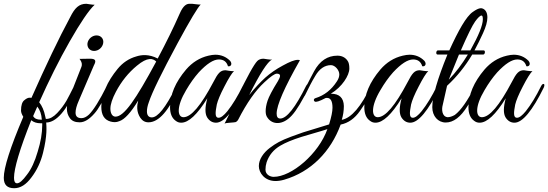

<svg xmlns="http://www.w3.org/2000/svg" viewBox="-136 -646 2895 1014"><path d="M-61 348C-28 348 2 329 30 291C59 253 79 210 91 162C115 66 109 22 108 1C161 1 216 -62 271 -188C277 -199 268 -206 261 -201C257 -198 240 -159 215 -114C202 -92 186 -70 166 -49C146 -28 127 -18 109 -18H106L103 -31C97 -62 86 -87 71 -106C122 -220 175 -327 232 -427C289 -527 333 -592 364 -621C353 -620 325 -626 320 -626C281 -626 259 -604 235 -556C174 -443 106 -300 30 -129C26 -130 13 -134 -6 -118C-19 -109 -25 -90 -25 -62C-25 -53 -21 -42 -13 -29C-82 133 -116 240 -116 293C-116 330 -98 348 -61 348ZM-62 293C-62 244 -32 142 29 -11C42 0 59 5 78 5H87V15C87 57 79 104 63 155C48 207 29 248 6 277C-16 307 -33 322 -46 322C-57 322 -62 312 -62 293ZM79 -14C59 -14 46 -20 39 -33L61 -83C75 -66 83 -43 85 -14Z M326 -418C323 -395 338 -377 361 -377C384 -377 405 -395 409 -418C413 -441 397 -459 374 -459C351 -459 330 -441 326 -418ZM294 -22C273 -22 263 -32 263 -51C263 -68 269 -89 280 -114L360 -301C373 -325 370 -336 339 -336L284 -335C300 -314 297 -301 294 -293L230 -130C213 -87 212 -51 233 -22C244 -7 261 0 285 0C310 0 336 -16 363 -47C373 -58 384 -74 396 -95C409 -116 417 -132 421 -141C426 -150 431 -161 436 -172C447 -196 445 -198 442 -201C437 -205 433 -202 428 -192C390 -116 359 -66 334 -41C320 -28 307 -22 294 -22Z M640 -58C640 -71 643 -87 650 -106C667 -158 718 -262 802 -418C868 -540 909 -608 924 -622C912 -621 883 -626 879 -626H865C850 -626 832 -618 813 -574C781 -501 742 -422 697 -337C650 -361 612 -357 584 -348C545 -337 512 -315 485 -282C458 -249 436 -215 421 -179C406 -144 399 -111 399 -82C399 -39 415 -13 448 -4C463 0 478 1 494 -6C522 -15 555 -51 594 -115C587 -88 584 -56 605 -24C616 -8 630 0 648 0C703 0 757 -62 810 -186C820 -216 793 -201 791 -183C739 -78 697 -26 666 -26C649 -26 640 -37 640 -58ZM689 -321C581 -120 519 -30 474 -30C455 -30 447 -51 447 -72C447 -95 457 -125 476 -161C505 -216 542 -262 587 -299C643 -346 672 -338 689 -321Z M1018 -24C998 -24 1001 -53 1009 -94C1014 -115 1027 -147 1049 -189C1071 -232 1088 -259 1100 -271C1089 -268 1060 -275 1055 -275C1028 -275 1015 -260 990 -211C925 -88 873 -27 833 -27C800 -27 795 -83 847 -170C868 -206 890 -237 914 -264C956 -309 991 -332 1020 -332C1045 -332 1061 -320 1068 -296C1085 -293 1092 -310 1079 -325C1058 -346 1032 -357 1001 -357C990 -357 978 -355 965 -352C918 -341 879 -316 847 -279C790 -212 762 -145 762 -80C762 -46 772 -22 792 -8C801 -1 810 2 821 2C860 2 906 -41 959 -127C946 -79 946 -46 958 -26C970 -7 986 2 1005 2C1047 2 1099 -60 1160 -184C1162 -189 1163 -193 1163 -196C1163 -202 1160 -204 1155 -202C1152 -201 1149 -198 1146 -192C1119 -137 1092 -93 1065 -59C1046 -36 1031 -24 1018 -24Z M1448 -328C1445 -329 1441 -330 1437 -330C1420 -330 1394 -320 1358 -300C1322 -281 1291 -259 1265 -236C1240 -213 1211 -183 1180 -144C1236 -256 1276 -319 1301 -332C1290 -329 1261 -336 1256 -336C1242 -336 1231 -332 1223 -324C1206 -307 1169 -241 1113 -124C1082 -58 1061 -14 1050 7C1055 4 1064 3 1079 2C1094 1 1103 0 1108 -1C1113 -3 1118 -7 1122 -14C1167 -102 1213 -168 1261 -212C1293 -242 1315 -257 1326 -257C1337 -257 1343 -253 1343 -246C1343 -239 1339 -230 1332 -218C1302 -170 1284 -135 1277 -114C1270 -93 1267 -74 1267 -59C1267 -44 1270 -33 1277 -24C1302 13 1357 17 1405 -36C1430 -63 1460 -113 1495 -184C1505 -193 1495 -218 1481 -193C1424 -78 1378 -20 1344 -20C1331 -20 1325 -29 1325 -46C1325 -90 1366 -184 1448 -328Z M1319 310C1333 310 1348 308 1365 303C1506 262 1611 155 1663 12C1703 4 1737 -20 1765 -60C1780 -81 1797 -107 1814 -138C1831 -169 1840 -189 1840 -196C1840 -202 1838 -204 1833 -202C1829 -201 1826 -198 1823 -192C1771 -83 1720 -23 1669 -13C1676 -36 1680 -61 1680 -86C1679 -129 1656 -151 1613 -151H1611C1671 -187 1709 -248 1709 -284C1709 -303 1706 -317 1699 -326C1687 -343 1669 -352 1646 -352C1594 -352 1553 -325 1523 -270C1519 -263 1499 -225 1464 -156C1453 -135 1468 -126 1476 -145C1493 -180 1510 -214 1529 -245C1551 -283 1579 -302 1612 -302C1633 -302 1656 -276 1656 -253C1656 -242 1652 -229 1643 -216C1614 -171 1576 -142 1531 -128C1520 -125 1519 -115 1526 -110C1532 -105 1551 -111 1583 -128C1586 -129 1588 -129 1591 -129C1610 -129 1620 -112 1620 -77C1620 -57 1614 -28 1602 11L1537 31L1465 53L1401 76C1345 97 1321 111 1289 135C1256 160 1231 195 1231 231C1231 267 1262 310 1319 310ZM1272 211C1285 173 1309 144 1345 123C1372 107 1409 92 1456 77L1527 56C1557 47 1579 41 1593 36C1547 166 1404 288 1309 288C1292 288 1266 277 1266 250C1266 237 1268 224 1272 211Z M2044 -24C2024 -24 2027 -53 2035 -94C2040 -115 2053 -147 2075 -189C2097 -232 2114 -259 2126 -271C2115 -268 2086 -275 2081 -275C2054 -275 2041 -260 2016 -211C1951 -88 1899 -27 1859 -27C1826 -27 1821 -83 1873 -170C1894 -206 1916 -237 1940 -264C1982 -309 2017 -332 2046 -332C2071 -332 2087 -320 2094 -296C2111 -293 2118 -310 2105 -325C2084 -346 2058 -357 2027 -357C2016 -357 2004 -355 1991 -352C1944 -341 1905 -316 1873 -279C1816 -212 1788 -145 1788 -80C1788 -46 1798 -22 1818 -8C1827 -1 1836 2 1847 2C1886 2 1932 -41 1985 -127C1972 -79 1972 -46 1984 -26C1996 -7 2012 2 2031 2C2073 2 2125 -60 2186 -184C2188 -189 2189 -193 2189 -196C2189 -202 2186 -204 2181 -202C2178 -201 2175 -198 2172 -192C2145 -137 2118 -93 2091 -59C2072 -36 2057 -24 2044 -24Z M2147 -80C2147 -33 2177 1 2218 1C2259 1 2297 -28 2333 -86C2346 -105 2363 -138 2385 -184C2393 -204 2380 -209 2372 -190C2333 -113 2298 -63 2266 -39C2252 -31 2239 -27 2228 -27C2197 -30 2196 -70 2202 -91L2225 -193C2277 -241 2321 -296 2358 -358H2416C2426 -358 2429 -380 2418 -380H2370C2385 -408 2400 -438 2415 -471C2430 -504 2438 -531 2438 -554C2438 -577 2430 -593 2415 -600C2408 -603 2396 -608 2361 -583C2326 -559 2285 -485 2237 -380H2177C2167 -380 2164 -358 2175 -358H2227C2174 -228 2147 -135 2147 -80ZM2298 -380C2333 -460 2358 -511 2373 -532C2388 -553 2400 -564 2407 -564C2412 -564 2414 -557 2414 -544C2414 -513 2392 -459 2348 -380ZM2335 -358C2304 -307 2270 -262 2234 -225L2288 -358Z M2594 -24C2574 -24 2577 -53 2585 -94C2590 -115 2603 -147 2625 -189C2647 -232 2664 -259 2676 -271C2665 -268 2636 -275 2631 -275C2604 -275 2591 -260 2566 -211C2501 -88 2449 -27 2409 -27C2376 -27 2371 -83 2423 -170C2444 -206 2466 -237 2490 -264C2532 -309 2567 -332 2596 -332C2621 -332 2637 -320 2644 -296C2661 -293 2668 -310 2655 -325C2634 -346 2608 -357 2577 -357C2566 -357 2554 -355 2541 -352C2494 -341 2455 -316 2423 -279C2366 -212 2338 -145 2338 -80C2338 -46 2348 -22 2368 -8C2377 -1 2386 2 2397 2C2436 2 2482 -41 2535 -127C2522 -79 2522 -46 2534 -26C2546 -7 2562 2 2581 2C2623 2 2675 -60 2736 -184C2738 -189 2739 -193 2739 -196C2739 -202 2736 -204 2731 -202C2728 -201 2725 -198 2722 -192C2695 -137 2668 -93 2641 -59C2622 -36 2607 -24 2594 -24Z"/></svg>

Font: VL Great Vibes
Style: Regular
Weight: 400
Designer: Robert E. Leuschke
Foundry: Robert E. Leuschke
Version: Version 1.001